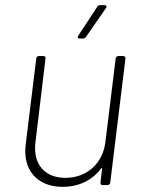

<svg xmlns="http://www.w3.org/2000/svg" viewBox="-20 -720 560 747"><path d="M387 -700H370C365 -700 360 -698 358 -693L285 -582C280 -575 282 -570 290 -570H303C308 -570 312 -573 315 -577L392 -688C397 -695 394 -700 387 -700ZM430 -492 390 -167C380 -85 319 -28 234 -28C154 -28 107 -82 118 -167L157 -492C158 -498 155 -502 149 -502H131C126 -502 121 -498 121 -492L80 -158C67 -55 129 7 223 7C287 7 339 -19 373 -64C375 -68 378 -67 377 -63L371 -10C370 -4 373 0 379 0H398C404 0 408 -4 409 -10L468 -492C469 -498 465 -502 459 -502H441C435 -502 431 -498 430 -492Z"/></svg>

Font: Barlow ExtraLight
Style: Italic
Weight: 275
Italic angle: -7°
Designer: Jeremy Tribby
Foundry: Tribby Type
Version: Version 1.422;hotconv 1.0.109;makeotfexe 2.5.65596